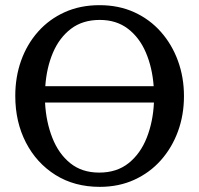

<svg xmlns="http://www.w3.org/2000/svg" viewBox="-20 -707 771 743"><path d="M365.2 -687Q439.5 -687 499.5 -659.7Q559.6 -632.3 602.5 -583.7Q645.5 -535.2 668.7 -471.4Q691.9 -407.7 691.9 -335Q691.9 -262.2 668.7 -198.7Q645.5 -135.3 602.5 -86.9Q559.6 -38.6 499.5 -11.2Q439.5 16.1 366.2 16.1Q268.1 16.1 194.6 -30Q121.1 -76.2 80.1 -155.8Q39.1 -235.4 39.1 -335.9Q39.1 -409.2 61.8 -472.7Q84.5 -536.1 127.4 -584.5Q170.4 -632.8 230.5 -659.9Q290.5 -687 365.2 -687ZM366.2 -629.9Q299.8 -629.9 254.6 -595.5Q209.5 -561 184.8 -502.9Q160.2 -444.8 155.3 -373.5H574.7Q569.3 -445.8 544.4 -503.9Q519.5 -562 474.9 -595.9Q430.2 -629.9 366.2 -629.9ZM363.8 -39.1Q432.1 -39.1 478 -75.9Q523.9 -112.8 548.1 -174.6Q572.3 -236.3 575.7 -310.1H154.3Q158.2 -235.8 182.4 -174.1Q206.5 -112.3 251.7 -75.7Q296.9 -39.1 363.8 -39.1Z"/></svg>

Font: Charis
Style: Regular
Weight: 400
Designer: Walt Agee, Miriam Martin, Annie Olsen, Victor Gaultney, Lorna Priest, Alan Ward, Bob Hallissy, Martin Hosken, Sharon Cor
Foundry: SIL Global
Version: Version 7.000